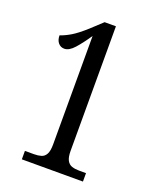

<svg xmlns="http://www.w3.org/2000/svg" viewBox="-135 -798 712 877"><g transform="rotate(20 221.0 -359.0)"><path d="M79 0V-41H123Q143 -41 158 -45.5Q173 -50 181.5 -65.5Q190 -81 190 -113V-640Q161 -597 136 -569Q111 -541 88 -541Q70 -541 58.5 -554.5Q47 -568 47 -591Q71 -599 98 -615Q125 -631 165 -667L220 -718H275V-113Q275 -82 283.5 -66.5Q292 -51 307 -46Q322 -41 342 -41H376V0Z"/></g></svg>

Font: Noto Serif Khmer ExtraCondensed
Style: Regular
Weight: 400
Width: 2
Designer: Danh Hong and the Monotype Design Team
Foundry: Monotype Imaging Inc.
Version: Version 2.004